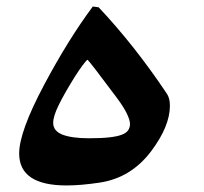

<svg xmlns="http://www.w3.org/2000/svg" viewBox="-20 -585 629 592"><path d="M503.9 -259.3Q503.9 -195.8 446.3 -119.1Q384.3 -36.6 287.6 -22Q229.5 -13.2 185.1 -13.2Q39.1 -13.2 39.1 -111.8Q39.1 -178.7 115.7 -322.8Q152.3 -391.6 189.5 -451.7Q226.6 -511.7 266.1 -564.9L284.2 -562.5Q395.5 -444.3 494.6 -295.9Q503.9 -282.2 503.9 -259.3ZM380.9 -201.7Q380.9 -214.8 370.8 -235.4Q360.8 -255.9 338.9 -285.2Q259.8 -391.1 250 -400.9Q245.6 -398.4 234.6 -383.5Q223.6 -368.7 210.4 -347.9Q197.3 -327.1 183.8 -303.7Q170.4 -280.3 161.1 -261.2Q144 -226.6 144 -206.1Q144 -181.2 172.6 -169.9Q201.2 -158.7 254.4 -158.7Q292 -158.7 316.4 -161.4Q340.8 -164.1 355 -169.4Q369.1 -174.8 374.8 -182.9Q380.4 -190.9 380.9 -201.7Z"/></svg>

Font: SakalBharati
Style: Regular
Weight: 400
Designer: CDAC GIST
Foundry: CDAC
Version: 13.02